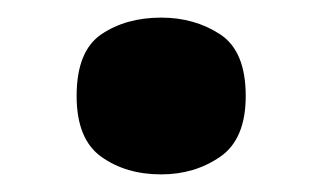

<svg xmlns="http://www.w3.org/2000/svg" viewBox="-20 -463 366 218"><path d="M163 -265Q123 -265 95 -285Q67 -305 67 -354Q67 -405 95 -424Q123 -443 163 -443Q201 -443 230 -424Q259 -405 259 -354Q259 -305 230 -285Q201 -265 163 -265Z"/></svg>

Font: Noto Rashi Hebrew Black
Style: Regular
Weight: 900
Version: Version 1.006